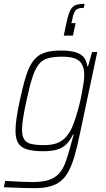

<svg xmlns="http://www.w3.org/2000/svg" viewBox="-44 -782 555 1003"><path d="M134 201Q109 201 80 200Q51 199 24 198Q-3 197 -24 196L-17 163Q4 164 28.5 165.5Q53 167 78.5 168Q104 169 126 169Q179 169 211.5 158Q244 147 264 125Q284 103 296.5 70Q309 37 321 -7Q325 -22 331 -43.5Q337 -65 341 -79H337Q322 -47 301.5 -27.5Q281 -8 252 0Q223 8 182 8Q130 8 98 -1.5Q66 -11 51.5 -34Q37 -57 37 -99Q37 -127 42.5 -165.5Q48 -204 59 -255Q76 -335 92.5 -386.5Q109 -438 131.5 -466.5Q154 -495 188 -506.5Q222 -518 273 -518Q312 -518 342 -511.5Q372 -505 390 -487Q408 -469 412 -436H416L437 -510H464L372 -77Q359 -14 345.5 32.5Q332 79 315 111.5Q298 144 274 163.5Q250 183 216 192Q182 201 134 201ZM186 -24Q224 -24 250 -33Q276 -42 294 -59.5Q312 -77 327 -105Q337 -125 347 -154.5Q357 -184 366 -217.5Q375 -251 381.5 -284Q388 -317 392 -344Q396 -371 396 -388Q396 -442 369.5 -464Q343 -486 282 -486Q238 -486 208 -478Q178 -470 159 -446.5Q140 -423 125 -377Q110 -331 94 -255Q83 -204 77 -167Q71 -130 71 -104Q71 -71 82.5 -53.5Q94 -36 119.5 -30Q145 -24 186 -24ZM289 -596 305 -671Q311 -698 317.5 -715.5Q324 -733 334 -743.5Q344 -754 359.5 -758Q375 -762 398 -762L394 -741Q361 -741 350.5 -727.5Q340 -714 333 -678L329 -661H351L337 -596Z"/></svg>

Font: Saira SemiCondensed Thin
Style: Italic
Weight: 250
Width: 4
Italic angle: -12°
Designer: Hector Gatti with collaboration of the Omnibus-Type team
Foundry: Omnibus-Type
Version: Version 1.101